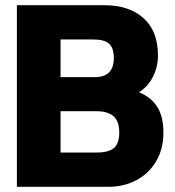

<svg xmlns="http://www.w3.org/2000/svg" viewBox="-20 -719 674 739"><path d="M45 -699H381Q477 -699 532.5 -649Q588 -599 588 -506Q588 -462 569 -424Q550 -386 515 -364Q563 -344 586 -306.5Q609 -269 609 -209Q609 -145 580.5 -97.5Q552 -50 504 -25Q456 0 397 0H45ZM344 -422Q418 -422 418 -495Q418 -536 399 -551.5Q380 -567 341 -567H213V-422ZM354 -132Q397 -132 418 -149Q439 -166 439 -209Q439 -252 417 -271.5Q395 -291 351 -291H213V-132Z"/></svg>

Font: Readiness
Style: Bold
Weight: 700
Designer: Katatrad Team
Foundry: CadsonDemak
Version: Version 1.00;January 16, 2020;FontCreator 12.0.0.2550 64-bit